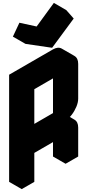

<svg xmlns="http://www.w3.org/2000/svg" viewBox="-20 -1256 603 1326"><path d="M433 -325 217 -200V0L130 50V-690L433 -865Q467 -885 493.5 -870Q520 -855 520 -815V-575Q520 -549 507.5 -519Q495 -489 475.5 -463.5Q456 -438 433 -425Q467 -445 493.5 -430Q520 -415 520 -375V-175L433 -125ZM433 -425V-765L217 -640V-300ZM340 -926 156 -953 201 -1049 320 -1023 438 -1186 489 -1128ZM433 -325V-125L346 -175V-375ZM494 -430Q467 -445 433 -425L346 -475Q381 -495 407 -480ZM438 -1186 320 -1023 233 -1073 352 -1236ZM320 -1023 201 -1049 114 -1099 233 -1073ZM433 -765V-425L346 -475V-815ZM433 -425 217 -300 130 -350 346 -475ZM494 -870Q467 -885 433 -865L130 -690L43 -740L346 -915Q381 -935 407 -920ZM130 -690V50L43 0V-740ZM201 -1049 156 -953 69 -1003 114 -1099Z"/></svg>

Font: Nabla Normal
Style: Regular
Weight: 400
Designer: Arthur Reinders Folmer
Version: Version 1.000